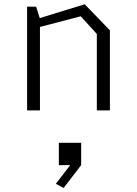

<svg xmlns="http://www.w3.org/2000/svg" viewBox="-20 -532 660 925"><path d="M446.5 -368.5 369 -453.5 130 -391V-432L388 -511.5L509.5 -386V0H446.5ZM110.5 -500H154L172.5 -441.5V0H110.5ZM263.5 156H371V263.5L286.5 373.5L249 353.5L340 235.5V263.5H263.5Z"/></svg>

Font: Monaspace Krypton Var ExLight
Style: Regular
Weight: 200
Designer: Riley Cran and the Lettermatic Team
Version: Version 1.200 (Monaspace Krypton Var)